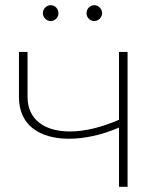

<svg xmlns="http://www.w3.org/2000/svg" viewBox="-20 -719 624 739"><path d="M175 -638C192 -638 205 -652 205 -668C205 -685 192 -699 175 -699C159 -699 145 -685 145 -668C145 -652 159 -638 175 -638ZM343 -638C359 -638 373 -652 373 -668C373 -685 359 -699 343 -699C326 -699 313 -685 313 -668C313 -652 326 -638 343 -638ZM438 -519V-258C369 -228 305 -213 249 -213C150 -213 86 -260 86 -346V-519H53V-345C53 -238 131 -185 246 -185C304 -185 371 -199 438 -228V0H471V-519Z"/></svg>

Font: Talent ExtraLight
Style: Regular
Weight: 200
Designer: Mike Powis
Version: Version 1.001;hotconv 1.0.109;makeotfexe 2.5.65596